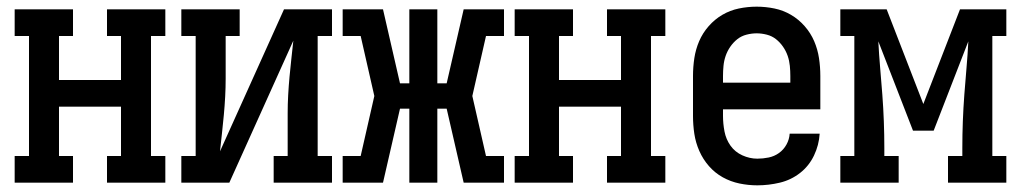

<svg xmlns="http://www.w3.org/2000/svg" viewBox="-20 -548 3040 576"><path d="M24 0V-80H67V-440H24V-520H199V-440H157V-308H343V-440H301V-520H476V-440H433V-80H476V0H301V-80H343V-228H157V-80H199V0Z M524 0V-80H567V-440H524V-520H699V-440H657V-312Q657 -285 655.5 -257.5Q654 -230 651.5 -203Q649 -176 646 -149Q643 -122 640 -94L832 -520H976V-440H933V-80H976V0H801V-80H843V-208Q843 -235 844.5 -262.5Q846 -290 848.5 -317Q851 -344 854 -371Q857 -398 860 -426L668 0Z M1008 0V-80H1062L1103 -260L1062 -440H1008V-520H1129L1180 -298H1208V-520H1292V-298H1320L1371 -520H1492V-440H1438L1397 -260L1438 -80H1492V0H1371L1320 -222H1292V0H1208V-222H1180L1129 0Z M1524 0V-80H1567V-440H1524V-520H1699V-440H1657V-308H1843V-440H1801V-520H1976V-440H1933V-80H1976V0H1801V-80H1843V-228H1657V-80H1699V0Z M2252 8Q2225 8 2198.5 2.5Q2172 -3 2148.5 -16Q2125 -29 2107 -49.5Q2089 -70 2078 -95Q2067 -120 2063 -146.5Q2059 -173 2059 -200V-320Q2059 -347 2063 -373.5Q2067 -400 2077.5 -424.5Q2088 -449 2106 -469.5Q2124 -490 2147 -503.5Q2170 -517 2196.5 -522.5Q2223 -528 2250 -528Q2277 -528 2303.5 -522.5Q2330 -517 2353 -503.5Q2376 -490 2394 -469.5Q2412 -449 2422.5 -424.5Q2433 -400 2437 -373.5Q2441 -347 2441 -320V-220H2149V-200Q2149 -177 2153.5 -153.5Q2158 -130 2171.5 -111Q2185 -92 2207 -82Q2229 -72 2252 -72Q2269 -72 2286 -75.5Q2303 -79 2317 -89Q2331 -99 2339.5 -114.5Q2348 -130 2349 -147H2439Q2437 -113 2422 -81.5Q2407 -50 2380 -29Q2353 -8 2319.5 0Q2286 8 2252 8ZM2149 -300H2351V-320Q2351 -335 2349.5 -350.5Q2348 -366 2343 -380.5Q2338 -395 2329 -408Q2320 -421 2308 -430.5Q2296 -440 2280.5 -444Q2265 -448 2250 -448Q2235 -448 2219.5 -444Q2204 -440 2192 -430.5Q2180 -421 2171 -408Q2162 -395 2157 -380.5Q2152 -366 2150.5 -350.5Q2149 -335 2149 -320Z M2501 0V-80H2543V-440H2501V-520H2640L2750 -236L2860 -520H2999V-440H2957V-80H2999V0H2824V-80H2867V-104Q2867 -144 2868.5 -184Q2870 -224 2873 -264Q2876 -304 2879.5 -344Q2883 -384 2885 -424L2781 -156H2719L2615 -424Q2617 -384 2620.5 -344Q2624 -304 2627 -264Q2630 -224 2631.5 -184Q2633 -144 2633 -104V-80H2676V0Z"/></svg>

Font: Iosevka Curly Slab Medium
Style: Regular
Weight: 500
Monospace: yes
Designer: Belleve Invis
Foundry: Belleve Invis
Version: Version 22.1.2; ttfautohint (v1.8.4)